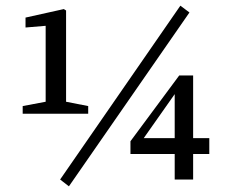

<svg xmlns="http://www.w3.org/2000/svg" viewBox="-20 -633 834 677"><path d="M223 24 192 0 616 -613 648 -589ZM70 -571 205 -601 213 -596V-232H141V-542L70 -536ZM209 -275 291 -259V-232H60V-259L145 -275ZM440 -90V-135L612 -367H661V0H596V-321H610L477 -132L468 -146H718V-90Z"/></svg>

Font: Lisu Bosa Medium
Style: Regular
Weight: 500
Designer: David Morse, Annie Olsen, Victor Gaultney, Frank Grießhammer (Latin)
Foundry: SIL International
Version: Version 2.000